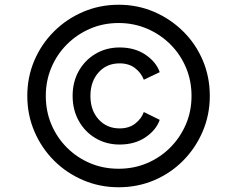

<svg xmlns="http://www.w3.org/2000/svg" viewBox="-20 -777 999 809"><path d="M480 12Q400 12 330 -18Q260 -48 207.5 -100.5Q155 -153 125 -223Q95 -293 95 -373Q95 -452 124.5 -521.5Q154 -591 207 -644Q260 -697 330 -727Q400 -757 480 -757Q560 -757 629.5 -727Q699 -697 752 -644.5Q805 -592 834.5 -522.5Q864 -453 864 -373Q864 -293 834 -223Q804 -153 751.5 -100Q699 -47 629.5 -17.5Q560 12 480 12ZM480 -66Q544 -66 599.5 -89.5Q655 -113 697 -155Q739 -197 763 -252.5Q787 -308 787 -373Q787 -437 763.5 -492.5Q740 -548 698 -590Q656 -632 600 -656Q544 -680 480 -680Q415 -680 359.5 -656Q304 -632 262 -590Q220 -548 196.5 -492.5Q173 -437 173 -373Q173 -308 196.5 -252.5Q220 -197 262 -155Q304 -113 359.5 -89.5Q415 -66 480 -66ZM484 -168Q428 -168 383 -194.5Q338 -221 312 -267.5Q286 -314 286 -373Q286 -432 312 -478Q338 -524 383 -550.5Q428 -577 484 -577Q548 -577 593 -546.5Q638 -516 653 -473L586 -441Q575 -470 549 -490Q523 -510 484 -510Q429 -510 395 -471.5Q361 -433 361 -373Q361 -312 395.5 -274Q430 -236 484 -236Q524 -236 550 -256.5Q576 -277 586 -305L653 -272Q638 -229 593 -198.5Q548 -168 484 -168Z"/></svg>

Font: Plus Jakarta Text
Style: Regular
Weight: 400
Designer: Gumpita Rahayu
Foundry: Tokotype Studio
Version: Version 1.000